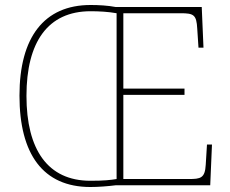

<svg xmlns="http://www.w3.org/2000/svg" viewBox="-20 -742 923 769"><path d="M342 7C374 7 412 4 444 0H822L829 -163H809L804 -82C801 -28 783 -25 736 -25H474V-362H719V-387H474V-689H703C756 -689 767 -683 770 -627L775 -551H795L788 -714H443C412 -720 375 -722 343 -722C156 -722 58 -592 58 -359C58 -125 152 7 342 7ZM342 -18C171 -18 86 -143 86 -358C86 -573 171 -697 343 -697C376 -697 414 -695 447 -689V-25C423 -21 397 -18 342 -18Z"/></svg>

Font: Noto Serif Gurmukhi Thin
Style: Regular
Weight: 100
Designer: Vaibhav Singh and the Monotype Design Team
Foundry: Monotype Imaging Inc.
Version: Version 2.004